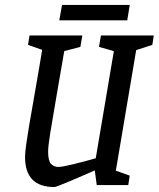

<svg xmlns="http://www.w3.org/2000/svg" viewBox="-20 -746 640 774"><path d="M529 -544 447 -58 503 -38 497 0H370L362 -59Q210 8 199 8Q81 8 81 -113Q81 -131 85.5 -163Q90 -195 97 -237Q104 -279 108 -300Q145 -512 150 -545L93 -565L99 -603H312L304 -557L239 -540L209 -366Q191 -262 182.5 -209.5Q174 -157 174 -135Q174 -98 185.5 -85.5Q197 -73 216 -73Q230 -73 275.5 -84Q321 -95 366 -108L439 -540L379 -557L387 -603H600L594 -565ZM230 -726H503L493 -664H219Z"/></svg>

Font: Grenze
Style: Italic
Weight: 400
Italic angle: -10°
Designer: Renata Polastri
Foundry: Omnibus-Type
Version: Version 1.002; ttfautohint (v1.8)